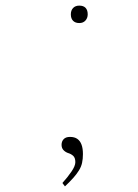

<svg xmlns="http://www.w3.org/2000/svg" viewBox="-20 -541 491 683"><path d="M211 122 202 110Q221 89 234.5 69Q248 49 248 36Q248 20 240 13Q232 6 221 3Q211 -1 205 -8Q199 -15 199 -26Q199 -38 206.5 -46Q214 -54 229 -54Q245 -54 255 -47Q265 -40 270 -26.5Q275 -13 275 7Q275 24 272 38Q269 52 261 65Q253 78 241 91.5Q229 105 211 122ZM262 -459Q248 -459 240 -467Q232 -475 232 -490Q232 -504 240 -512.5Q248 -521 262 -521Q277 -521 284.5 -513Q292 -505 292 -490Q292 -477 284 -468Q276 -459 262 -459Z"/></svg>

Font: Lexend Peta Thin
Style: Regular
Weight: 250
Version: Version 1.007